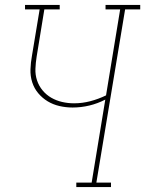

<svg xmlns="http://www.w3.org/2000/svg" viewBox="-20 -755 586 775"><path d="M288 0V-18H350L405 -353Q374 -337 340.5 -329Q307 -321 273 -321Q246 -321 220 -327Q194 -333 172.5 -346Q151 -359 134.5 -378.5Q118 -398 110 -423Q102 -448 103 -475.5Q104 -503 109 -530L140 -717H81V-735H221V-717H159L128 -527Q124 -502 123 -477.5Q122 -453 129.5 -430.5Q137 -408 152 -390Q167 -372 187 -360.5Q207 -349 230.5 -343.5Q254 -338 279 -338Q312 -338 344.5 -346.5Q377 -355 408 -370L465 -717H406V-735H546V-717H485L369 -18H428V0Z"/></svg>

Font: Iosevka Slab Thin Oblique
Style: Regular
Weight: 100
Italic angle: -9°
Monospace: yes
Designer: Belleve Invis
Foundry: Belleve Invis
Version: Version 11.1.0; ttfautohint (v1.8.3)